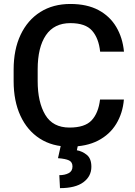

<svg xmlns="http://www.w3.org/2000/svg" viewBox="-20 -741 693 983"><path d="M492.2 -231.4H614.3Q608.4 -161.6 575.2 -106.9Q542 -52.2 482.2 -21.2Q422.4 9.8 335.9 9.8Q248 9.8 183.8 -31.5Q119.6 -72.8 84.7 -148.2Q49.8 -223.6 49.8 -325.7V-384.8Q49.8 -487.3 85.4 -562.7Q121.1 -638.2 186.3 -679.4Q251.5 -720.7 340.3 -720.7Q425.3 -720.7 483.9 -689.5Q542.5 -658.2 575.2 -603Q607.9 -547.9 614.7 -476.6H492.7Q485.4 -545.4 451.4 -584Q417.5 -622.6 340.3 -622.6Q257.3 -622.6 215.1 -560.8Q172.9 -499 172.9 -385.7V-325.7Q172.9 -218.3 211.7 -153.1Q250.5 -87.9 335.9 -87.9Q414.6 -87.9 449.2 -125Q483.9 -162.1 492.2 -231.4ZM292 1H379.4L373.5 28.3Q401.4 33.2 424.6 52Q447.8 70.8 447.8 112.8Q447.8 161.6 407 191.9Q366.2 222.2 287.1 222.2L283.7 155.8Q312 155.8 331.5 145.5Q351.1 135.3 351.1 111.3Q351.1 88.9 333.5 80.3Q315.9 71.8 276.9 68.8Z"/></svg>

Font: Vazirmatn UI FD Medium
Style: Regular
Weight: 500
Designer: Saber Rastikerdar
Foundry: Saber Rastikerdar
Version: Version 33.003